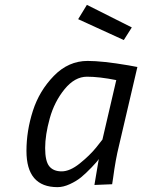

<svg xmlns="http://www.w3.org/2000/svg" viewBox="-20 -761 586 791"><path d="M217 10Q89 10 89 -139Q89 -222 115.5 -304.5Q142 -387 202 -448.5Q262 -510 341 -510Q402 -510 508 -492L546 -485L470 -160Q456 -104 446 -28L442 -2L369 1Q383 -85 387 -106Q382 -97 357.5 -71.5Q333 -46 314 -30.5Q295 -15 268 -2.5Q241 10 217 10ZM459 -431Q389 -445 338.5 -445Q288 -445 246 -393.5Q204 -342 185 -273.5Q166 -205 166 -151Q166 -97 183 -76Q200 -55 234 -55Q268 -55 308.5 -87.5Q349 -120 376 -153L402 -186ZM338 -741 523 -648 490 -596 302 -682Z"/></svg>

Font: TitilliumWebItalic
Style: Italic
Weight: 400
Italic angle: -13°
Version: Version 1.001;PS 57.000;hotconv 1.0.70;makeotf.lib2.5.55311